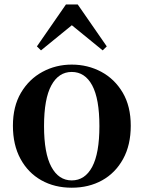

<svg xmlns="http://www.w3.org/2000/svg" viewBox="-20 -850 663 886"><path d="M311 16.2Q231.7 16.2 170.5 -18.3Q109.3 -52.8 74.5 -117Q39.6 -181.2 39.6 -269.8Q39.6 -359.1 76.8 -422Q114 -484.9 175.9 -518.4Q237.8 -551.9 311 -551.9Q385.1 -551.9 447.1 -518.8Q509 -485.6 546.2 -422.7Q583.4 -359.8 583.4 -269.8Q583.4 -180.5 548 -116.3Q512.6 -52 451.4 -17.9Q390.2 16.2 311 16.2ZM311 -17.5Q372 -17.5 405.4 -80.1Q438.7 -142.6 438.7 -268.1Q438.7 -394.2 405.4 -456.1Q372 -518 311 -518Q250.7 -518 217 -456.1Q183.2 -394.2 183.2 -268.1Q183.2 -142.6 217 -80.1Q250.7 -17.5 311 -17.5ZM453.8 -617.5 272.2 -765.6H350.8L169.2 -617.5L150.3 -635.9L284.4 -829.5H338.6L472.7 -635.9Z"/></svg>

Font: Noto Serif SC ExtraLight
Style: Regular
Weight: 200
Designer: Ryoko NISHIZUKA 西塚涼子 (kana & ideographs); Frank Grießhammer (Latin, Greek & Cyrillic); Wenlong ZHANG 张文龙 (bopomofo); San
Foundry: Adobe
Version: Version 2.002-H1;hotconv 1.1.0;makeotfexe 2.6.0